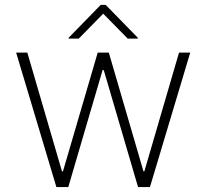

<svg xmlns="http://www.w3.org/2000/svg" viewBox="-20 -759 837 779"><path d="M208.8 0 45.5 -545.5H90.9L231.5 -63.6H235.4L376.4 -545.5H421.5L562.1 -63.9H565.7L706.3 -545.5H751.8L588.4 0H540.1L400.9 -474.8H396.3L257.1 0ZM299.4 -602.3 398.8 -703.5 498.2 -602.3H539.1V-605.8L408.7 -739.3H388.8L258.5 -605.8V-602.3Z"/></svg>

Font: Inter UI Extra Light
Style: Regular
Weight: 200
Designer: Rasmus Andersson
Foundry: rsms
Version: 3.2;8d6f07862